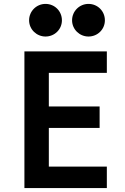

<svg xmlns="http://www.w3.org/2000/svg" viewBox="-20 -963 640 983"><path d="M105 0H527V-110H230V-308H490V-418H230V-590H527V-700H105ZM129 -859C129 -813 167 -776 213 -776C260 -776 297 -813 297 -859C297 -906 260 -943 213 -943C167 -943 129 -906 129 -859ZM349 -859C349 -813 387 -776 433 -776C480 -776 517 -813 517 -859C517 -906 480 -943 433 -943C387 -943 349 -906 349 -859Z"/></svg>

Font: CommitMono
Style: Bold
Weight: 700
Monospace: yes
Designer: Eigil Nikolajsen
Foundry: Eigil Nikolajsen
Version: Version 1.143